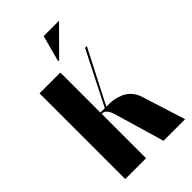

<svg xmlns="http://www.w3.org/2000/svg" viewBox="-202 -718 786 786"><g transform="rotate(-45 191.0 -325.0)"><path d="M188 -535.2H182.1L212.9 -649.9H301.8ZM256.8 0 193.8 -214.8Q181.6 -256.8 159.2 -256.8H155.8V0H35.2V-496.1H155.8V-264.2H181.2L298.8 -496.1H309.1L189.9 -264.2H207Q221.7 -264.2 237.1 -261Q252.4 -257.8 269.8 -250.2Q287.1 -242.7 301 -227.1Q314.9 -211.4 321.8 -189.9L381.8 0Z"/></g></svg>

Font: Moniqa Black Display
Style: Regular
Weight: 900
Designer: Rajesh Rajput
Foundry: Rajesh Rajput
Version: Version 1.000